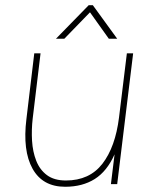

<svg xmlns="http://www.w3.org/2000/svg" viewBox="-20 -704 588 734"><path d="M319 -684H335L428 -556H396L324 -657L226 -556H194ZM105 -251Q100 -208 102.5 -166Q105 -124 118.5 -89.5Q132 -55 159.5 -34.5Q187 -14 232 -14Q322 -14 371.5 -78Q421 -142 435 -255L465 -500H489L428 0H404L418 -114Q389 -49 342 -19.5Q295 10 229 10Q143 10 104.5 -59Q66 -128 81 -249L111 -500H135Z"/></svg>

Font: Haskoy Thin
Style: Italic
Weight: 100
Designer: Ertekin Erdin
Foundry: Ertekin Erdin
Version: Version 2.000; ttfautohint (v1.8.4.7-5d5b)